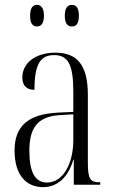

<svg xmlns="http://www.w3.org/2000/svg" viewBox="-20 -761 469 791"><path d="M277 -652C294 -652 305 -664 305 -696C305 -728 294 -741 277 -741C258 -741 247 -728 247 -696C247 -664 258 -652 277 -652ZM132 -652C149 -652 161 -664 161 -696C161 -728 149 -741 132 -741C115 -741 104 -728 104 -696C104 -664 115 -652 132 -652ZM157 10C216 10 261 -30 282 -103H284V0H393V-10H391C353 -10 342 -21 342 -90V-369C342 -496 296 -544 208 -544C126 -544 72 -501 72 -442C72 -407 91 -391 122 -391C122 -498 147 -534 203 -534C259 -534 282 -497 282 -385V-300L218 -297C98 -291 40 -243 40 -141C40 -40 88 10 157 10ZM174 -9C124 -9 101 -52 101 -140C101 -232 133 -282 229 -287L282 -290V-184C282 -84 238 -9 174 -9Z"/></svg>

Font: Noto Serif Display ExtraCondensed Light
Style: Regular
Weight: 300
Width: 2
Designer: Monotype Design Team
Foundry: Monotype Imaging Inc.
Version: Version 2.009